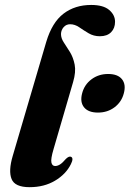

<svg xmlns="http://www.w3.org/2000/svg" viewBox="-20 -745 524 776"><path d="M348.5 -725Q397.5 -725 421.2 -704.8Q445 -684.5 445 -657Q445 -631 429 -614.8Q413 -598.5 383.5 -598.5Q358.5 -598.5 338.2 -610.5Q318 -622.5 300.2 -634.8Q282.5 -647 263.5 -647Q247.5 -647 237.2 -635.2Q227 -623.5 226.5 -607.5Q226.5 -590.5 238 -573.2Q249.5 -556 262.8 -534.5Q276 -513 281.8 -483.8Q287.5 -454.5 275.5 -413.5L196.5 -142.5Q184.5 -102 187.8 -88Q191 -74 203 -74Q212.5 -74 222.8 -80.5Q233 -87 246.5 -103Q258.5 -114.5 266.5 -111.5Q279 -106.5 266.5 -81.5Q246.5 -41 202.5 -14.8Q158.5 11.5 99.5 11.5Q40 11.5 26.8 -21.5Q13.5 -54.5 31.5 -115L167 -576Q190.5 -654.5 236.8 -689.8Q283 -725 348.5 -725ZM376 -290Q337 -290 319.8 -311.2Q302.5 -332.5 312 -368Q321 -403 349.8 -424.5Q378.5 -446 417 -446Q456 -446 473 -424.8Q490 -403.5 480.5 -368Q471.5 -333 443 -311.5Q414.5 -290 376 -290Z"/></svg>

Font: Fraunces 72pt
Style: Bold Italic
Weight: 700
Italic angle: -16°
Version: Version 1.000;[b76b70a41]